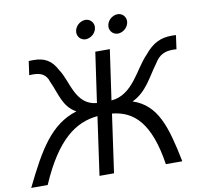

<svg xmlns="http://www.w3.org/2000/svg" viewBox="-125 -979 1159 1080"><g transform="rotate(-10 454.5 -439.0)"><path d="M477 -831C477 -857 457 -878 430 -878C399 -877 369 -851 368 -817C368 -791 388 -770 415 -770C446 -771 476 -797 477 -831ZM661 -831C661 -857 641 -878 614 -878C583 -877 553 -851 552 -817C552 -791 572 -770 599 -770C630 -771 660 -797 661 -831ZM893 -706C833 -706 785 -686 736 -625C668 -557 622 -416 497 -406L538 -692H455L414 -406C291 -416 285 -557 237 -625C206 -686 164 -706 104 -706C96 -706 86 -706 77 -705L66 -626C73 -627 80 -627 87 -627C130 -627 162 -615 176 -568C208 -501 218 -419 292 -380C142 -334 66 -203 -33 0H61C166 -243 278 -321 404 -333L357 0H440L487 -333C609 -321 699 -243 736 0H830C789 -203 751 -334 613 -380C697 -419 731 -501 781 -568C809 -615 843 -627 886 -627C893 -627 900 -627 907 -626L918 -705C909 -706 901 -706 893 -706Z"/></g></svg>

Font: Cantarell
Style: Oblique
Weight: 400
Italic angle: -8°
Designer: Dave Crossland
Version: Version 0.024